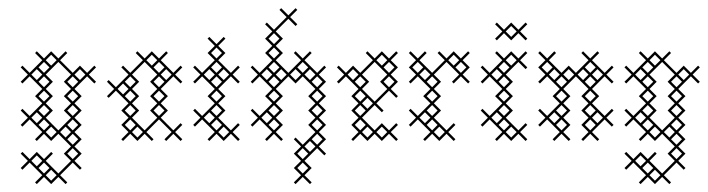

<svg xmlns="http://www.w3.org/2000/svg" viewBox="-20 -346 1759 477"><path d="M147.1 107.1 129.3 89.3 160.7 57.9 178.6 75.7 182.9 71.4 165 53.6 182.9 35.7 165 17.9 182.9 0 165 -17.9 182.9 -35.7 165 -53.6 182.9 -71.4 165 -89.3 182.9 -107.1 165 -125 196.4 -156.4 214.3 -138.6 218.6 -142.9 200.7 -160.7 218.6 -178.6 214.3 -182.9 196.4 -165 178.6 -182.9 160.7 -165 129.3 -196.4 147.1 -214.3 142.9 -218.6 125 -200.7 107.1 -218.6 89.3 -200.7 71.4 -218.6 67.1 -214.3 85 -196.4 53.6 -165 35.7 -182.9 31.4 -178.6 49.3 -160.7 31.4 -142.9 35.7 -138.6 53.6 -156.4 85 -125 67.1 -107.1 85 -89.3 53.6 -57.9 35.7 -75.7 31.4 -71.4 49.3 -53.6 31.4 -35.7 35.7 -31.4 53.6 -49.3 85 -17.9 67.1 0 71.4 4.3 89.3 -13.6 107.1 4.3 125 -13.6 156.4 17.9 138.6 35.7 156.4 53.6 125 85 93.6 53.6 111.4 35.7 107.1 31.4 89.3 49.3 71.4 31.4 53.6 49.3 35.7 31.4 31.4 35.7 49.3 53.6 31.4 71.4 35.7 75.7 53.6 57.9 85 89.3 67.1 107.1 71.4 111.4 89.3 93.6 107.1 111.4 125 93.6 142.9 111.4ZM75.7 71.4 89.3 57.9 102.9 71.4 89.3 85ZM138.6 -142.9 156.4 -125 138.6 -107.1 156.4 -89.3 138.6 -71.4 156.4 -53.6 125 -22.1 93.6 -53.6 111.4 -71.4 93.6 -89.3 111.4 -107.1 93.6 -125 111.4 -142.9 93.6 -160.7 125 -192.1 156.4 -160.7ZM75.7 -142.9 89.3 -156.4 102.9 -142.9 89.3 -129.3ZM71.4 -67.1 85 -53.6 71.4 -40 57.9 -53.6ZM75.7 -35.7 89.3 -49.3 102.9 -35.7 89.3 -22.1ZM147.1 0 160.7 -13.6 174.3 0 160.7 13.6ZM142.9 -31.4 156.4 -17.9 142.9 -4.3 129.3 -17.9ZM71.4 -174.3 85 -160.7 71.4 -147.1 57.9 -160.7ZM57.9 53.6 71.4 40 85 53.6 71.4 67.1ZM75.7 -71.4 89.3 -85 102.9 -71.4 89.3 -57.9ZM75.7 -107.1 89.3 -120.7 102.9 -107.1 89.3 -93.6ZM75.7 -178.6 89.3 -192.1 102.9 -178.6 89.3 -165ZM93.6 89.3 107.1 75.7 120.7 89.3 107.1 102.9ZM93.6 -17.9 107.1 -31.4 120.7 -17.9 107.1 -4.3ZM93.6 -196.4 107.1 -210 120.7 -196.4 107.1 -182.9ZM147.1 35.7 160.7 22.1 174.3 35.7 160.7 49.3ZM147.1 -35.7 160.7 -49.3 174.3 -35.7 160.7 -22.1ZM147.1 -71.4 160.7 -85 174.3 -71.4 160.7 -57.9ZM147.1 -107.1 160.7 -120.7 174.3 -107.1 160.7 -93.6ZM147.1 -142.9 160.7 -156.4 174.3 -142.9 160.7 -129.3ZM165 -160.7 178.6 -174.3 192.1 -160.7 178.6 -147.1Z M321.4 4.3 339.3 -13.6 357.1 4.3 361.4 0 343.6 -17.9 375 -49.3 406.4 -17.9 388.6 0 392.9 4.3 410.7 -13.6 428.6 4.3 432.9 0 415 -17.9 432.9 -35.7 428.6 -40 410.7 -22.1 379.3 -53.6 397.1 -71.4 379.3 -89.3 397.1 -107.1 379.3 -125 410.7 -156.4 428.6 -138.6 432.9 -142.9 415 -160.7 432.9 -178.6 428.6 -182.9 410.7 -165 379.3 -196.4 397.1 -214.3 392.9 -218.6 375 -200.7 357.1 -218.6 339.3 -200.7 321.4 -218.6 317.1 -214.3 335 -196.4 303.6 -165 285.7 -182.9 281.4 -178.6 299.3 -160.7 267.9 -129.3 250 -147.1 245.7 -142.9 263.6 -125 245.7 -107.1 250 -102.9 267.9 -120.7 299.3 -89.3 281.4 -71.4 299.3 -53.6 281.4 -35.7 299.3 -17.9 281.4 0 285.7 4.3 303.6 -13.6ZM339.3 -22.1 307.9 -53.6 325.7 -71.4 307.9 -89.3 325.7 -107.1 307.9 -125 325.7 -142.9 307.9 -160.7 339.3 -192.1 370.7 -160.7 352.9 -142.9 370.7 -125 352.9 -107.1 370.7 -89.3 352.9 -71.4 370.7 -53.6ZM361.4 -178.6 375 -192.1 388.6 -178.6 375 -165ZM285.7 -138.6 299.3 -125 285.7 -111.4 272.1 -125ZM290 -107.1 303.6 -120.7 317.1 -107.1 303.6 -93.6ZM290 -35.7 303.6 -49.3 317.1 -35.7 303.6 -22.1ZM290 -71.4 303.6 -85 317.1 -71.4 303.6 -57.9ZM290 -142.9 303.6 -156.4 317.1 -142.9 303.6 -129.3ZM307.9 -17.9 321.4 -31.4 335 -17.9 321.4 -4.3ZM343.6 -196.4 357.1 -210 370.7 -196.4 357.1 -182.9ZM361.4 -71.4 375 -85 388.6 -71.4 375 -57.9ZM361.4 -107.1 375 -120.7 388.6 -107.1 375 -93.6ZM361.4 -142.9 375 -156.4 388.6 -142.9 375 -129.3ZM379.3 -160.7 392.9 -174.3 406.4 -160.7 392.9 -147.1Z M522.1 -125 553.6 -156.4 571.4 -138.6 575.7 -142.9 557.9 -160.7 575.7 -178.6 571.4 -182.9 553.6 -165 522.1 -196.4 540 -214.3 522.1 -232.1 540 -250 535.7 -254.3 517.9 -236.4 500 -254.3 495.7 -250 513.6 -232.1 495.7 -214.3 513.6 -196.4 482.1 -165 464.3 -182.9 460 -178.6 477.9 -160.7 460 -142.9 464.3 -138.6 482.1 -156.4 513.6 -125 495.7 -107.1 513.6 -89.3 482.1 -57.9 464.3 -75.7 460 -71.4 477.9 -53.6 460 -35.7 464.3 -31.4 482.1 -49.3 513.6 -17.9 495.7 0 500 4.3 517.9 -13.6 535.7 4.3 553.6 -13.6 571.4 4.3 575.7 0 557.9 -17.9 575.7 -35.7 571.4 -40 553.6 -22.1 522.1 -53.6 540 -71.4 522.1 -89.3 540 -107.1ZM500 -67.1 513.6 -53.6 500 -40 486.4 -53.6ZM504.3 -35.7 517.9 -49.3 531.4 -35.7 517.9 -22.1ZM504.3 -142.9 517.9 -156.4 531.4 -142.9 517.9 -129.3ZM500 -174.3 513.6 -160.7 500 -147.1 486.4 -160.7ZM504.3 -71.4 517.9 -85 531.4 -71.4 517.9 -57.9ZM504.3 -107.1 517.9 -120.7 531.4 -107.1 517.9 -93.6ZM504.3 -178.6 517.9 -192.1 531.4 -178.6 517.9 -165ZM504.3 -214.3 517.9 -227.9 531.4 -214.3 517.9 -200.7ZM522.1 -17.9 535.7 -31.4 549.3 -17.9 535.7 -4.3ZM522.1 -160.7 535.7 -174.3 549.3 -160.7 535.7 -147.1Z M682.9 0 665 -17.9 682.9 -35.7 665 -53.6 682.9 -71.4 665 -89.3 682.9 -107.1 665 -125 696.4 -156.4 714.3 -138.6 732.1 -156.4 763.6 -125 745.7 -107.1 763.6 -89.3 745.7 -71.4 763.6 -53.6 745.7 -35.7 763.6 -17.9 732.1 13.6 714.3 -4.3 710 0 727.9 17.9 710 35.7 727.9 53.6 710 71.4 727.9 89.3 710 107.1 714.3 111.4 732.1 93.6 750 111.4 754.3 107.1 736.4 89.3 754.3 71.4 736.4 53.6 767.9 22.1 785.7 40 790 35.7 772.1 17.9 790 0 772.1 -17.9 790 -35.7 772.1 -53.6 790 -71.4 772.1 -89.3 790 -107.1 772.1 -125 790 -142.9 772.1 -160.7 790 -178.6 785.7 -182.9 767.9 -165 736.4 -196.4 754.3 -214.3 750 -218.6 732.1 -200.7 714.3 -218.6 710 -214.3 727.9 -196.4 696.4 -165 665 -196.4 682.9 -214.3 665 -232.1 682.9 -250 665 -267.9 696.4 -299.3 714.3 -281.4 718.6 -285.7 700.7 -303.6 718.6 -321.4 714.3 -325.7 696.4 -307.9 678.6 -325.7 674.3 -321.4 692.1 -303.6 660.7 -272.1 642.9 -290 638.6 -285.7 656.4 -267.9 638.6 -250 656.4 -232.1 638.6 -214.3 656.4 -196.4 625 -165 607.1 -182.9 602.9 -178.6 620.7 -160.7 602.9 -142.9 607.1 -138.6 625 -156.4 656.4 -125 638.6 -107.1 656.4 -89.3 625 -57.9 607.1 -75.7 602.9 -71.4 620.7 -53.6 602.9 -35.7 607.1 -31.4 625 -49.3 656.4 -17.9 638.6 0 642.9 4.3 660.7 -13.6 678.6 4.3ZM642.9 -67.1 656.4 -53.6 642.9 -40 629.3 -53.6ZM642.9 -174.3 656.4 -160.7 642.9 -147.1 629.3 -160.7ZM647.1 -142.9 660.7 -156.4 674.3 -142.9 660.7 -129.3ZM647.1 -35.7 660.7 -49.3 674.3 -35.7 660.7 -22.1ZM714.3 -174.3 727.9 -160.7 714.3 -147.1 700.7 -160.7ZM750 4.3 763.6 17.9 750 31.4 736.4 17.9ZM754.3 -142.9 767.9 -156.4 781.4 -142.9 767.9 -129.3ZM647.1 -71.4 660.7 -85 674.3 -71.4 660.7 -57.9ZM647.1 -107.1 660.7 -120.7 674.3 -107.1 660.7 -93.6ZM647.1 -178.6 660.7 -192.1 674.3 -178.6 660.7 -165ZM647.1 -214.3 660.7 -227.9 674.3 -214.3 660.7 -200.7ZM647.1 -250 660.7 -263.6 674.3 -250 660.7 -236.4ZM665 -160.7 678.6 -174.3 692.1 -160.7 678.6 -147.1ZM718.6 71.4 732.1 57.9 745.7 71.4 732.1 85ZM718.6 35.7 732.1 22.1 745.7 35.7 732.1 49.3ZM718.6 -178.6 732.1 -192.1 745.7 -178.6 732.1 -165ZM736.4 -160.7 750 -174.3 763.6 -160.7 750 -147.1ZM754.3 0 767.9 -13.6 781.4 0 767.9 13.6ZM754.3 -35.7 767.9 -49.3 781.4 -35.7 767.9 -22.1ZM754.3 -71.4 767.9 -85 781.4 -71.4 767.9 -57.9ZM754.3 -107.1 767.9 -120.7 781.4 -107.1 767.9 -93.6Z M910.7 -22.1 879.3 -53.6 910.7 -85 928.6 -67.1 932.9 -71.4 915 -89.3 946.4 -120.7 964.3 -102.9 968.6 -107.1 950.7 -125 968.6 -142.9 950.7 -160.7 968.6 -178.6 950.7 -196.4 968.6 -214.3 964.3 -218.6 946.4 -200.7 928.6 -218.6 910.7 -200.7 892.9 -218.6 888.6 -214.3 906.4 -196.4 875 -165 857.1 -182.9 839.3 -165 821.4 -182.9 817.1 -178.6 835 -160.7 817.1 -142.9 821.4 -138.6 839.3 -156.4 870.7 -125 852.9 -107.1 870.7 -89.3 852.9 -71.4 870.7 -53.6 852.9 -35.7 870.7 -17.9 852.9 0 857.1 4.3 875 -13.6 892.9 4.3 910.7 -13.6 928.6 4.3 946.4 -13.6 964.3 4.3 968.6 0 950.7 -17.9 968.6 -35.7 964.3 -40 946.4 -22.1 928.6 -40ZM910.7 -93.6 879.3 -125 897.1 -142.9 879.3 -160.7 910.7 -192.1 942.1 -160.7 924.3 -142.9 942.1 -125ZM932.9 -178.6 946.4 -192.1 960 -178.6 946.4 -165ZM861.4 -142.9 875 -156.4 888.6 -142.9 875 -129.3ZM843.6 -160.7 857.1 -174.3 870.7 -160.7 857.1 -147.1ZM861.4 -35.7 875 -49.3 888.6 -35.7 875 -22.1ZM861.4 -71.4 875 -85 888.6 -71.4 875 -57.9ZM861.4 -107.1 875 -120.7 888.6 -107.1 875 -93.6ZM879.3 -17.9 892.9 -31.4 906.4 -17.9 892.9 -4.3ZM879.3 -89.3 892.9 -102.9 906.4 -89.3 892.9 -75.7ZM915 -17.9 928.6 -31.4 942.1 -17.9 928.6 -4.3ZM915 -196.4 928.6 -210 942.1 -196.4 928.6 -182.9ZM932.9 -142.9 946.4 -156.4 960 -142.9 946.4 -129.3Z M1071.4 4.3 1089.3 -13.6 1107.1 4.3 1111.4 0 1093.6 -17.9 1111.4 -35.7 1107.1 -40 1089.3 -22.1 1057.9 -53.6 1075.7 -71.4 1057.9 -89.3 1075.7 -107.1 1057.9 -125 1075.7 -142.9 1057.9 -160.7 1089.3 -192.1 1120.7 -160.7 1102.9 -142.9 1107.1 -138.6 1125 -156.4 1142.9 -138.6 1147.1 -142.9 1129.3 -160.7 1147.1 -178.6 1129.3 -196.4 1147.1 -214.3 1142.9 -218.6 1125 -200.7 1107.1 -218.6 1089.3 -200.7 1071.4 -218.6 1067.1 -214.3 1085 -196.4 1053.6 -165 1022.1 -196.4 1040 -214.3 1035.7 -218.6 1017.9 -200.7 1000 -218.6 995.7 -214.3 1013.6 -196.4 995.7 -178.6 1013.6 -160.7 995.7 -142.9 1000 -138.6 1017.9 -156.4 1049.3 -125 1031.4 -107.1 1049.3 -89.3 1017.9 -57.9 1000 -75.7 995.7 -71.4 1013.6 -53.6 995.7 -35.7 1000 -31.4 1017.9 -49.3 1049.3 -17.9 1031.4 0 1035.7 4.3 1053.6 -13.6ZM1035.7 -67.1 1049.3 -53.6 1035.7 -40 1022.1 -53.6ZM1040 -35.7 1053.6 -49.3 1067.1 -35.7 1053.6 -22.1ZM1111.4 -178.6 1125 -192.1 1138.6 -178.6 1125 -165ZM1040 -142.9 1053.6 -156.4 1067.1 -142.9 1053.6 -129.3ZM1004.3 -178.6 1017.9 -192.1 1031.4 -178.6 1017.9 -165ZM1022.1 -160.7 1035.7 -174.3 1049.3 -160.7 1035.7 -147.1ZM1040 -71.4 1053.6 -85 1067.1 -71.4 1053.6 -57.9ZM1040 -107.1 1053.6 -120.7 1067.1 -107.1 1053.6 -93.6ZM1057.9 -17.9 1071.4 -31.4 1085 -17.9 1071.4 -4.3ZM1093.6 -196.4 1107.1 -210 1120.7 -196.4 1107.1 -182.9Z M1254.3 -142.9 1236.4 -160.7 1267.9 -192.1 1285.7 -174.3 1290 -178.6 1272.1 -196.4 1290 -214.3 1285.7 -218.6 1267.9 -200.7 1250 -218.6 1232.1 -200.7 1214.3 -218.6 1210 -214.3 1227.9 -196.4 1196.4 -165 1178.6 -182.9 1174.3 -178.6 1192.1 -160.7 1174.3 -142.9 1178.6 -138.6 1196.4 -156.4 1227.9 -125 1210 -107.1 1227.9 -89.3 1196.4 -57.9 1178.6 -75.7 1174.3 -71.4 1192.1 -53.6 1174.3 -35.7 1178.6 -31.4 1196.4 -49.3 1227.9 -17.9 1210 0 1214.3 4.3 1232.1 -13.6 1250 4.3 1267.9 -13.6 1285.7 4.3 1290 0 1272.1 -17.9 1290 -35.7 1285.7 -40 1267.9 -22.1 1236.4 -53.6 1254.3 -71.4 1236.4 -89.3 1254.3 -107.1 1236.4 -125ZM1214.3 -67.1 1227.9 -53.6 1214.3 -40 1200.7 -53.6ZM1218.6 -35.7 1232.1 -49.3 1245.7 -35.7 1232.1 -22.1ZM1214.3 -174.3 1227.9 -160.7 1214.3 -147.1 1200.7 -160.7ZM1218.6 -142.9 1232.1 -156.4 1245.7 -142.9 1232.1 -129.3ZM1250 -245.7 1267.9 -263.6 1285.7 -245.7 1290 -250 1272.1 -267.9 1290 -285.7 1285.7 -290 1267.9 -272.1 1250 -290 1232.1 -272.1 1214.3 -290 1210 -285.7 1227.9 -267.9 1210 -250 1214.3 -245.7 1232.1 -263.6ZM1218.6 -71.4 1232.1 -85 1245.7 -71.4 1232.1 -57.9ZM1218.6 -107.1 1232.1 -120.7 1245.7 -107.1 1232.1 -93.6ZM1218.6 -178.6 1232.1 -192.1 1245.7 -178.6 1232.1 -165ZM1236.4 -17.9 1250 -31.4 1263.6 -17.9 1250 -4.3ZM1236.4 -196.4 1250 -210 1263.6 -196.4 1250 -182.9ZM1236.4 -267.9 1250 -281.4 1263.6 -267.9 1250 -254.3Z M1397.1 -107.1 1379.3 -125 1410.7 -156.4 1442.1 -125 1424.3 -107.1 1442.1 -89.3 1424.3 -71.4 1442.1 -53.6 1424.3 -35.7 1442.1 -17.9 1424.3 0 1428.6 4.3 1446.4 -13.6 1464.3 4.3 1468.6 0 1450.7 -17.9 1482.1 -49.3 1500 -31.4 1504.3 -35.7 1486.4 -53.6 1504.3 -71.4 1500 -75.7 1482.1 -57.9 1450.7 -89.3 1468.6 -107.1 1450.7 -125 1482.1 -156.4 1500 -138.6 1504.3 -142.9 1486.4 -160.7 1504.3 -178.6 1500 -182.9 1482.1 -165 1450.7 -196.4 1468.6 -214.3 1464.3 -218.6 1446.4 -200.7 1428.6 -218.6 1424.3 -214.3 1442.1 -196.4 1410.7 -165 1392.9 -182.9 1375 -165 1343.6 -196.4 1361.4 -214.3 1357.1 -218.6 1339.3 -200.7 1321.4 -218.6 1317.1 -214.3 1335 -196.4 1317.1 -178.6 1335 -160.7 1317.1 -142.9 1321.4 -138.6 1339.3 -156.4 1370.7 -125 1352.9 -107.1 1370.7 -89.3 1339.3 -57.9 1321.4 -75.7 1317.1 -71.4 1335 -53.6 1317.1 -35.7 1321.4 -31.4 1339.3 -49.3 1370.7 -17.9 1352.9 0 1357.1 4.3 1375 -13.6 1392.9 4.3 1397.1 0 1379.3 -17.9 1397.1 -35.7 1379.3 -53.6 1397.1 -71.4 1379.3 -89.3ZM1357.1 -67.1 1370.7 -53.6 1357.1 -40 1343.6 -53.6ZM1361.4 -35.7 1375 -49.3 1388.6 -35.7 1375 -22.1ZM1428.6 -174.3 1442.1 -160.7 1428.6 -147.1 1415 -160.7ZM1361.4 -142.9 1375 -156.4 1388.6 -142.9 1375 -129.3ZM1432.9 -142.9 1446.4 -156.4 1460 -142.9 1446.4 -129.3ZM1325.7 -178.6 1339.3 -192.1 1352.9 -178.6 1339.3 -165ZM1343.6 -160.7 1357.1 -174.3 1370.7 -160.7 1357.1 -147.1ZM1361.4 -71.4 1375 -85 1388.6 -71.4 1375 -57.9ZM1361.4 -107.1 1375 -120.7 1388.6 -107.1 1375 -93.6ZM1379.3 -160.7 1392.9 -174.3 1406.4 -160.7 1392.9 -147.1ZM1432.9 -35.7 1446.4 -49.3 1460 -35.7 1446.4 -22.1ZM1432.9 -71.4 1446.4 -85 1460 -71.4 1446.4 -57.9ZM1432.9 -107.1 1446.4 -120.7 1460 -107.1 1446.4 -93.6ZM1432.9 -178.6 1446.4 -192.1 1460 -178.6 1446.4 -165ZM1450.7 -53.6 1464.3 -67.1 1477.9 -53.6 1464.3 -40ZM1450.7 -160.7 1464.3 -174.3 1477.9 -160.7 1464.3 -147.1Z M1647.1 107.1 1629.3 89.3 1660.7 57.9 1678.6 75.7 1682.9 71.4 1665 53.6 1682.9 35.7 1665 17.9 1682.9 0 1665 -17.9 1682.9 -35.7 1665 -53.6 1682.9 -71.4 1665 -89.3 1682.9 -107.1 1665 -125 1696.4 -156.4 1714.3 -138.6 1718.6 -142.9 1700.7 -160.7 1718.6 -178.6 1714.3 -182.9 1696.4 -165 1678.6 -182.9 1660.7 -165 1629.3 -196.4 1647.1 -214.3 1642.9 -218.6 1625 -200.7 1607.1 -218.6 1589.3 -200.7 1571.4 -218.6 1567.1 -214.3 1585 -196.4 1553.6 -165 1535.7 -182.9 1531.4 -178.6 1549.3 -160.7 1531.4 -142.9 1535.7 -138.6 1553.6 -156.4 1585 -125 1567.1 -107.1 1585 -89.3 1553.6 -57.9 1535.7 -75.7 1531.4 -71.4 1549.3 -53.6 1531.4 -35.7 1535.7 -31.4 1553.6 -49.3 1585 -17.9 1567.1 0 1571.4 4.3 1589.3 -13.6 1607.1 4.3 1625 -13.6 1656.4 17.9 1638.6 35.7 1656.4 53.6 1625 85 1593.6 53.6 1611.4 35.7 1607.1 31.4 1589.3 49.3 1571.4 31.4 1553.6 49.3 1535.7 31.4 1531.4 35.7 1549.3 53.6 1531.4 71.4 1535.7 75.7 1553.6 57.9 1585 89.3 1567.1 107.1 1571.4 111.4 1589.3 93.6 1607.1 111.4 1625 93.6 1642.9 111.4ZM1575.7 71.4 1589.3 57.9 1602.9 71.4 1589.3 85ZM1638.6 -142.9 1656.4 -125 1638.6 -107.1 1656.4 -89.3 1638.6 -71.4 1656.4 -53.6 1625 -22.1 1593.6 -53.6 1611.4 -71.4 1593.6 -89.3 1611.4 -107.1 1593.6 -125 1611.4 -142.9 1593.6 -160.7 1625 -192.1 1656.4 -160.7ZM1575.7 -142.9 1589.3 -156.4 1602.9 -142.9 1589.3 -129.3ZM1571.4 -67.1 1585 -53.6 1571.4 -40 1557.9 -53.6ZM1575.7 -35.7 1589.3 -49.3 1602.9 -35.7 1589.3 -22.1ZM1647.1 0 1660.7 -13.6 1674.3 0 1660.7 13.6ZM1642.9 -31.4 1656.4 -17.9 1642.9 -4.3 1629.3 -17.9ZM1571.4 -174.3 1585 -160.7 1571.4 -147.1 1557.9 -160.7ZM1557.9 53.6 1571.4 40 1585 53.6 1571.4 67.1ZM1575.7 -71.4 1589.3 -85 1602.9 -71.4 1589.3 -57.9ZM1575.7 -107.1 1589.3 -120.7 1602.9 -107.1 1589.3 -93.6ZM1575.7 -178.6 1589.3 -192.1 1602.9 -178.6 1589.3 -165ZM1593.6 89.3 1607.1 75.7 1620.7 89.3 1607.1 102.9ZM1593.6 -17.9 1607.1 -31.4 1620.7 -17.9 1607.1 -4.3ZM1593.6 -196.4 1607.1 -210 1620.7 -196.4 1607.1 -182.9ZM1647.1 35.7 1660.7 22.1 1674.3 35.7 1660.7 49.3ZM1647.1 -35.7 1660.7 -49.3 1674.3 -35.7 1660.7 -22.1ZM1647.1 -71.4 1660.7 -85 1674.3 -71.4 1660.7 -57.9ZM1647.1 -107.1 1660.7 -120.7 1674.3 -107.1 1660.7 -93.6ZM1647.1 -142.9 1660.7 -156.4 1674.3 -142.9 1660.7 -129.3ZM1665 -160.7 1678.6 -174.3 1692.1 -160.7 1678.6 -147.1Z"/></svg>

Font: Gossip Low Cross Stitch
Style: Regular
Weight: 300
Width: 3
Designer: Deborah Khodanovich
Version: Version 1.001;Glyphs 3.3.1 (3343)